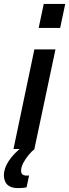

<svg xmlns="http://www.w3.org/2000/svg" viewBox="-79 -763 354 983"><path d="M119 -620 145 -743H255L229 -620ZM-10 0 97 -510H205L97 0ZM14 200Q-12 200 -28.5 191.5Q-45 183 -52 167.5Q-59 152 -59 134Q-59 98 -33.5 60Q-8 22 34 -10L98 0Q84 11 68 30Q52 49 40.5 70.5Q29 92 29 112Q29 123 35.5 129.5Q42 136 59 136Q61 136 63 136Q65 136 70 135L57 196Q49 198 37 199Q25 200 14 200Z"/></svg>

Font: Saira ExtraCondensed
Style: Bold Italic
Weight: 700
Width: 2
Italic angle: -12°
Designer: Hector Gatti with collaboration of the Omnibus-Type team
Foundry: Omnibus-Type
Version: Version 1.101